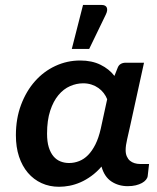

<svg xmlns="http://www.w3.org/2000/svg" viewBox="-20 -733 624 761"><path d="M486.3 4.9Q449.7 4.9 421.6 -13.7Q393.6 -32.2 382.3 -72.8Q363.3 -50.8 342 -35.4Q320.8 -20 299.1 -10.5Q277.3 -1 255.6 3.2Q233.9 7.3 213.9 7.3Q176.3 7.3 144.8 -7.1Q113.3 -21.5 90.6 -48.1Q67.9 -74.7 55.4 -112.3Q43 -149.9 43 -196.8Q43 -263.2 63.5 -317.6Q84 -372.1 118.7 -411.1Q153.3 -450.2 199.7 -471.7Q246.1 -493.2 297.9 -493.2Q344.2 -493.2 378.4 -476.3Q412.6 -459.5 433.6 -432.1L445.8 -462.9Q449.7 -474.1 458 -479.2Q466.3 -484.4 477.5 -484.4H550.8L496.1 -234.9Q489.7 -205.6 483.9 -180.9Q478 -156.2 478 -137.7Q478 -123.5 482.7 -113Q487.3 -102.5 495.1 -95.9Q502.9 -89.4 513.4 -86.2Q523.9 -83 535.6 -83H570.8L565.4 -35.2Q564.5 -27.8 558.6 -20.5Q552.7 -13.2 542.5 -7.6Q532.2 -2 518.1 1.5Q503.9 4.9 486.3 4.9ZM253.9 -86.9Q274.4 -86.9 293.7 -94.5Q313 -102.1 329.1 -118.4Q345.2 -134.8 358.2 -160.6Q371.1 -186.5 379.4 -223.1L404.8 -339.8Q399.9 -352.5 391.1 -364Q382.3 -375.5 370.4 -384Q358.4 -392.6 343 -397.7Q327.6 -402.8 309.6 -402.8Q283.2 -402.8 257.6 -391.6Q231.9 -380.4 211.7 -356.2Q191.4 -332 179 -294.2Q166.5 -256.3 166.5 -203.1Q166.5 -171.4 173.3 -149.4Q180.2 -127.4 191.9 -113.5Q203.6 -99.6 219.5 -93.3Q235.4 -86.9 253.9 -86.9ZM264.6 -539.1 309.1 -713.4H382.3Q398.9 -713.4 403.3 -702.9Q407.7 -692.4 399.4 -675.3L333.5 -539.1Z"/></svg>

Font: Carlito
Style: Bold Italic
Weight: 700
Italic angle: -7°
Designer: Lukasz Dziedzic
Foundry: tyPoland Lukasz Dziedzic
Version: Version 1.104